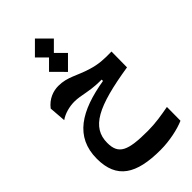

<svg xmlns="http://www.w3.org/2000/svg" viewBox="-323 -831 1231 1231"><g transform="rotate(-45 293.0 -215.5)"><path d="M340.8 321.8C423.3 321.8 509.8 302.7 563.5 279.3L564.5 155.3C500 167 439.9 177.7 370.1 177.7C188 177.7 130.9 151.4 130.9 48.3C130.9 -93.3 253.9 -156.2 563 -205.1L564.5 -347.2C494.1 -345.7 448.2 -348.1 387.2 -366.7C297.4 -393.6 250 -432.6 168 -432.6C122.1 -432.6 68.8 -414.6 30.3 -364.3L39.1 -250.5C73.2 -274.9 123 -288.6 168.9 -288.6C199.2 -288.6 225.6 -283.2 268.1 -275.4C324.7 -265.1 358.9 -265.1 392.6 -264.6V-252.4C160.2 -213.9 11.7 -126 11.7 72.8C11.7 253.4 121.1 321.8 340.8 321.8ZM274.9 -452.1 360.8 -538.1 296.9 -602.1 362.3 -667.5 276.4 -753.4 190.4 -667.5 254.4 -603.5 189 -538.1Z"/></g></svg>

Font: CaskaydiaCove Nerd Font
Style: Bold
Weight: 700
Designer: Aaron Bell
Foundry: Saja Typeworks
Version: Version 2111.1;Nerd Fonts 2.3.0